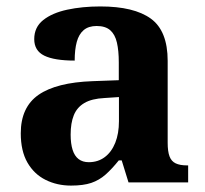

<svg xmlns="http://www.w3.org/2000/svg" viewBox="-20 -569 640 599"><path d="M201.5 10Q158.1 10 122.3 -7.8Q86.5 -25.6 65.6 -61.8Q44.8 -98 44.8 -153.1Q44.8 -234.6 100.3 -273.2Q155.9 -311.7 269 -315.8L350.6 -318.8V-374.2Q350.6 -410.7 344.8 -435.9Q339.1 -461.1 324.1 -474.5Q309 -487.9 281.5 -487.9Q256.1 -487.9 241 -475Q226 -462.2 219.5 -438.3Q213 -414.4 213 -380Q149.5 -380 118.1 -395.4Q86.8 -410.8 86.8 -446.9Q86.8 -484.1 114.8 -506.4Q142.9 -528.7 189.8 -538.8Q236.8 -548.9 292.9 -548.9Q398.2 -548.9 450.7 -510.8Q503.1 -472.6 503.1 -379.1V-123.9Q503.1 -96.4 508.9 -81.1Q514.6 -65.8 528 -59.4Q541.4 -53 563.4 -53H567V0H380.9L359.7 -68.6H350.6Q329 -41.8 309.3 -24.3Q289.6 -6.9 264.8 1.6Q240 10 201.5 10ZM256.9 -63Q285.8 -63 306.9 -78.9Q328 -94.7 339.6 -123.6Q351.1 -152.5 351.1 -191V-266.2L306.2 -263.2Q266.1 -261.2 243.2 -247.6Q220.2 -234.1 210.3 -209.6Q200.4 -185.1 200.4 -149.1Q200.4 -121 206.5 -101.6Q212.6 -82.3 225.2 -72.7Q237.9 -63 256.9 -63Z"/></svg>

Font: Noto Serif Sinhala
Style: Regular
Weight: 400
Designer: Jelle Bosma - Monotype Design Team
Foundry: Monotype Imaging Inc.
Version: Version 2.006